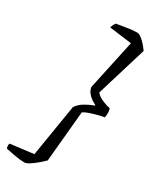

<svg xmlns="http://www.w3.org/2000/svg" viewBox="-287 -866 896 1099"><g transform="rotate(30 160.5 -316.5)"><path d="M84 167Q56 167 20.5 160.5Q-15 154 -41 149Q-49 138 -44 116L110 97L166 -246Q182 -271 210 -288Q238 -305 271 -317V-321Q260 -326 244 -336.5Q228 -347 215.5 -363Q203 -379 200 -399L271 -729L123 -748Q127 -763 132 -771Q137 -779 140 -783Q170 -788 207.5 -794Q245 -800 272 -800Q284 -800 299.5 -788.5Q315 -777 330 -760Q345 -743 356 -727L255 -394Q272 -374 302.5 -361.5Q333 -349 352 -346Q355 -338 356.5 -323.5Q358 -309 354 -287Q334 -284 309.5 -277.5Q285 -271 261.5 -263Q238 -255 225 -245L194 90Q177 107 156 124.5Q135 142 115.5 154.5Q96 167 84 167Z"/></g></svg>

Font: Texturina
Style: Italic
Weight: 400
Italic angle: -11°
Designer: Guillermo Torres Carreño
Foundry: Omnibus-Type
Version: Version 1.002; ttfautohint (v1.8.3)